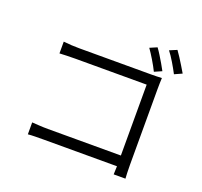

<svg xmlns="http://www.w3.org/2000/svg" viewBox="-147 -1021 1294 1227"><g transform="rotate(20 500.0 -407.5)"><path d="M732 -823Q744 -807 759 -783Q774 -759 788.5 -734Q803 -709 813 -690L763 -668Q748 -699 724.5 -738Q701 -777 683 -802ZM857 -851Q869 -835 884 -811.5Q899 -788 914 -763.5Q929 -739 940 -720L889 -697Q873 -728 850 -766.5Q827 -805 807 -830ZM143 -98Q161 -97 191 -95Q221 -93 252 -93H748V-575H264Q236 -575 204.5 -574Q173 -573 156 -572V-652Q181 -649 210 -647.5Q239 -646 263 -646H753Q771 -646 790.5 -646.5Q810 -647 825 -648Q824 -632 823.5 -611Q823 -590 823 -573V-57Q823 -30 824 -2Q825 26 826 36H746L748 -20H254Q223 -20 193 -19.5Q163 -19 143 -17Z"/></g></svg>

Font: Source Han Sans SC Normal
Style: Regular
Weight: 350
Designer: Ryoko NISHIZUKA 西塚涼子 (kana, bopomofo & ideographs); Paul D. Hunt (Latin, Greek & Cyrillic); Sandoll Communications 산돌커뮤니
Foundry: Adobe
Version: Version 2.004;hotconv 1.0.118;makeotfexe 2.5.65603